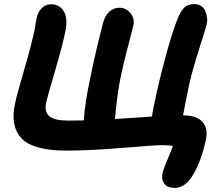

<svg xmlns="http://www.w3.org/2000/svg" viewBox="-20 -734 1074 947"><path d="M841.8 192.9Q806.6 192.9 791 172.6Q775.4 152.3 780.8 125Q783.7 108.9 792 87.4Q800.3 65.9 813 36.1Q825.7 6.3 833 -14.2Q813 -18.1 779.8 -18.1Q743.2 -18.1 583.7 -4.6Q424.3 8.8 306.2 8.8Q222.7 8.8 167 -7.3Q111.3 -23.4 84.2 -53.5Q57.1 -83.5 49.6 -126.5Q42 -169.4 54.2 -223.1Q61.5 -260.7 99.4 -390.6Q137.2 -520.5 150.9 -588.9Q155.8 -621.6 160.2 -642.1Q165.5 -671.9 184.6 -692.4Q203.6 -712.9 231.9 -712.9Q273.9 -712.9 294.4 -678.5Q314.9 -644 303.2 -583Q289.6 -513.7 251.7 -385.3Q213.9 -256.8 207 -226.1Q198.2 -180.2 224.6 -159.7Q251 -139.2 314.9 -139.2Q327.1 -139.2 353.3 -139.6Q379.4 -140.1 393.1 -140.1Q399.4 -229 423.8 -342.8Q432.6 -387.2 443.4 -436Q454.1 -484.9 461.7 -514.9Q469.2 -544.9 478.3 -581.3Q487.3 -617.7 488.8 -623Q497.6 -655.8 518.6 -675.8Q539.6 -695.8 569.8 -695.8Q601.1 -695.8 622.8 -669.9Q644.5 -644 638.2 -610.8Q635.7 -598.1 611.3 -505.4Q586.9 -412.6 573.2 -344.2Q558.1 -268.6 546.9 -147Q603 -150.4 730 -159.2Q732.4 -182.1 734.9 -192.9Q759.3 -314.5 792 -437Q824.7 -559.6 849.1 -624Q867.2 -673.3 886 -693.6Q904.8 -713.9 938 -713.9Q958 -713.9 972.4 -704.1Q986.8 -694.3 992.9 -679.4Q999 -664.6 1001.2 -646.7Q1003.4 -628.9 999 -612.8Q995.6 -597.2 970.7 -519.3Q945.8 -441.4 930.2 -384.8Q923.3 -361.8 916.5 -331.8Q909.7 -301.8 905.3 -279.8Q900.9 -257.8 893.6 -220.5Q886.2 -183.1 882.8 -165Q949.2 -165 978 -133.3Q1006.8 -101.6 996.1 -47.9Q986.3 2.9 965.3 59.1Q944.3 115.2 916 151.9Q882.3 192.9 841.8 192.9Z"/></svg>

Font: Shantell Sans Normal
Style: Bold Italic
Weight: 700
Italic angle: -11.31°
Designer: Stephen Nixon, Anya Danilova, Shantell Martin
Foundry: Arrow Type
Version: Version 1.006;[559af2be0]